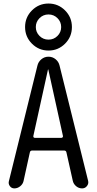

<svg xmlns="http://www.w3.org/2000/svg" viewBox="-20 -1045 540 1065"><path d="M199.2 -845.7Q219.7 -825.2 249 -825.2Q278.3 -825.2 298.8 -845.7Q319.3 -866.2 319.3 -895Q319.3 -923.8 298.8 -944.3Q278.3 -964.8 249 -964.8Q219.7 -964.8 199.2 -944.3Q178.7 -923.8 178.7 -895Q178.7 -866.2 199.2 -845.7ZM157.2 -987.3Q195.3 -1025.4 249 -1025.4Q302.7 -1025.4 340.8 -987.3Q378.9 -949.2 378.9 -895Q378.9 -840.8 340.8 -802.7Q302.7 -764.6 249 -764.6Q195.3 -764.6 157.2 -802.7Q119.1 -840.8 119.1 -895Q119.1 -949.2 157.2 -987.3ZM246.1 -659.2 165 -291Q164.1 -286.1 166.5 -283.2Q168.9 -280.3 173.8 -280.3H320.3Q324.2 -280.3 327.1 -283.2Q330.1 -286.1 329.1 -291L248 -659.2Q248 -660.2 247.1 -660.2Q246.1 -660.2 246.1 -659.2ZM59.6 0Q43.9 0 34.7 -12.7Q25.4 -25.4 29.3 -40L187.5 -680.7Q192.4 -702.1 209.5 -716.3Q226.6 -730.5 249 -730.5Q271.5 -730.5 288.6 -716.3Q305.7 -702.1 310.5 -680.7L468.8 -42Q472.7 -26.4 462.4 -13.2Q452.1 0 435.5 0Q417 0 402.3 -12.2Q387.7 -24.4 383.8 -42L348.6 -199.2Q346.7 -210 335.9 -210H158.2Q147.5 -210 145.5 -199.2L110.4 -40Q106.4 -23.4 91.8 -11.7Q77.1 0 59.6 0Z"/></svg>

Font: Rounded-X Mgen+ 2m regular
Style: Regular
Weight: 400
Designer: [Source Han Sans]
Ryoko NISHIZUKA  (kana & ideographs); Paul D. Hunt (Latin, Greek & Cyrillic); Wenlong ZHANG  (bopomofo
Version: Version 1.059.20150602